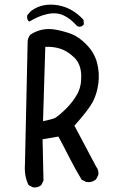

<svg xmlns="http://www.w3.org/2000/svg" viewBox="-20 -812 540 830"><path d="M123 -2 103.5 -11.7Q84 -50.8 87.9 -102.5L99.6 -634.8Q101.6 -650.4 111.3 -662.1Q134.8 -677.7 162.1 -683.6Q189.5 -689.5 221.7 -683.6Q253.9 -677.7 286.6 -666Q319.3 -654.3 353.5 -619.6Q387.7 -585 399.4 -541Q411.1 -497.1 405.3 -452.1Q399.4 -407.2 381.8 -373Q364.3 -338.9 301.8 -268.6L395.5 -91.8Q407.2 -78.1 405.3 -56.6L395.5 -37.1Q377.9 -21.5 352.5 -25.4L333 -35.2Q305.7 -80.1 281.7 -127.4Q257.8 -174.8 232.4 -221.7L164.1 -210L168 -31.2L158.2 -11.7Q144.5 0 123 -2ZM216.8 -301.8Q232.4 -309.6 264.2 -340.8Q295.9 -372.1 314.5 -406.2Q333 -440.4 331.1 -488.3Q329.1 -536.1 300.8 -563.5Q272.5 -590.8 241.7 -601.1Q210.9 -611.3 175.8 -609.4L166 -288.1Q208 -296.9 216.8 -301.8ZM317.4 -697.3 311.5 -701.2Q284.2 -732.4 253.4 -746.1Q222.7 -759.8 183.6 -751Q144.5 -742.2 107.4 -718.8L101.6 -722.7Q95.7 -732.4 97.7 -746.1L113.3 -763.7Q138.7 -783.2 168.9 -789.1Q199.2 -794.9 231.4 -789.1Q263.7 -783.2 290.5 -767.6Q317.4 -752 340.8 -726.6L342.8 -707Q333 -693.4 317.4 -697.3Z"/></svg>

Font: NaikaiFont
Style: Regular
Weight: 400
Version: Version 1.67